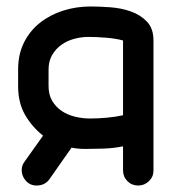

<svg xmlns="http://www.w3.org/2000/svg" viewBox="-20 -573 558 593"><path d="M36 -359Q36 -406 54.5 -442.5Q73 -479 104.5 -503.5Q136 -528 176 -540.5Q216 -553 260 -553Q287 -553 321 -550.5Q355 -548 384.5 -537.5Q414 -527 434 -506Q454 -485 454 -448V-46Q454 -27 440 -13.5Q426 0 407 0Q387 0 373.5 -13.5Q360 -27 360 -47V-121Q330 -115 298.5 -114Q267 -113 244 -113Q220 -113 201 -117L133 -20Q119 0 93 0Q73 0 60 -14.5Q47 -29 47 -48Q47 -62 56 -74L113 -154Q78 -182 57 -219Q36 -256 36 -306ZM130 -307Q130 -280 141.5 -261Q153 -242 171 -230Q189 -218 212 -212.5Q235 -207 258 -207Q283 -207 310 -209.5Q337 -212 360 -217V-448Q338 -454 308 -456.5Q278 -459 254 -459Q231 -459 209 -453Q187 -447 169.5 -434.5Q152 -422 141 -403Q130 -384 130 -359Z"/></svg>

Font: VDS
Style: Regular
Weight: 400
Designer: artmaker
Foundry: artmaker
Version: Version 1.000 2009 initial release